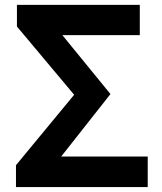

<svg xmlns="http://www.w3.org/2000/svg" viewBox="-20 -760 659 780"><path d="M44.9 0V-88.9L281.2 -375L48.8 -652.3V-740.2H547.9V-617.2H233.4L428.7 -377.9L228.5 -124H580.1V0Z"/></svg>

Font: Bpmf Zihi Sans Bold
Style: Bold
Weight: 700
Foundry: But Ko
Version: Version 1.320